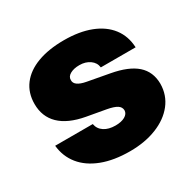

<svg xmlns="http://www.w3.org/2000/svg" viewBox="-126 -669 819 812"><g transform="rotate(-30 283.5 -263.5)"><path d="M284.2 -413.1Q256.8 -413.1 239 -403.1Q221.2 -393.1 221.7 -376Q220.2 -347.2 275.4 -336.9L380.9 -317.4Q462.4 -302.7 502 -267.6Q541.5 -232.4 542 -173.8Q541.5 -118.7 508.8 -77.1Q476.1 -35.6 418.9 -12.9Q361.8 9.8 289.1 9.8Q210.4 9.8 153.1 -12.2Q95.7 -34.2 63.2 -74.5Q30.8 -114.7 25.4 -168.9H209Q213.4 -143.6 234.9 -129.4Q256.3 -115.2 290 -115.2Q318.4 -115.2 336.2 -125.2Q354 -135.3 354.5 -152.3Q354 -168.5 339.1 -178Q324.2 -187.5 292 -193.4L199.2 -210Q119.1 -224.6 78.6 -263.9Q38.1 -303.2 38.1 -365.2Q38.1 -419.4 67.4 -458Q96.7 -496.6 151.1 -516.8Q205.6 -537.1 280.3 -537.1Q355 -537.1 409.9 -515.9Q464.8 -494.6 495.4 -454.6Q525.9 -414.6 528.3 -359.4H358.4Q355.5 -383.8 334.7 -398.4Q314 -413.1 284.2 -413.1Z"/></g></svg>

Font: Pretendard GOV Black
Style: Regular
Weight: 900
Designer: Base glyphs from Inter by Rasmus Andersson; Hangeul glyphs from Noto Sans CJK(Source Han Sans) by Jang Soo-young and Kan
Foundry: Kil Hyung-jin
Version: Version 1.309